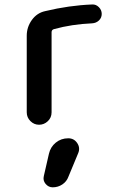

<svg xmlns="http://www.w3.org/2000/svg" viewBox="-20 -549 540 845"><path d="M97.7 -54.7V-391.6Q97.7 -429.7 120.1 -460.9Q142.6 -492.2 178.7 -500Q284.2 -525.4 385.7 -529.3Q402.3 -530.3 415 -517.6Q427.7 -504.9 427.7 -487.8Q427.7 -470.7 415.5 -459Q403.3 -447.3 384.8 -446.3Q295.9 -442.4 217.8 -420.9Q207 -418 207 -407.2V-54.7Q207 -31.2 190.4 -15.6Q173.8 0 151.9 0Q129.9 0 113.8 -16.1Q97.7 -32.2 97.7 -54.7ZM195.3 127.9Q202.1 97.7 225.6 78.6Q249 59.6 280.3 59.6Q305.7 59.6 319.8 80.6Q334 101.6 324.2 125L281.2 228.5Q273.4 250 254.4 262.7Q235.4 275.4 211.9 275.4Q193.4 275.4 180.7 260.3Q168 245.1 172.9 225.6Z"/></svg>

Font: Rounded-X Mgen+ 1mn medium
Style: Regular
Weight: 500
Designer: [Source Han Sans]
Ryoko NISHIZUKA  (kana & ideographs); Paul D. Hunt (Latin, Greek & Cyrillic); Wenlong ZHANG  (bopomofo
Version: Version 1.059.20150602